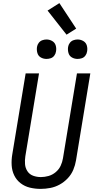

<svg xmlns="http://www.w3.org/2000/svg" viewBox="-20 -1207 616 1235"><path d="M241 8Q272 8 303.5 2Q335 -4 364 -20Q393 -36 416 -60.5Q439 -85 451.5 -115Q464 -145 469 -176L561 -735H475L385 -189Q381 -164 370 -140.5Q359 -117 338 -99.5Q317 -82 292 -75Q267 -68 243 -68Q217 -68 193.5 -76.5Q170 -85 156.5 -105.5Q143 -126 141 -151Q139 -176 143 -202L231 -735H145L59 -214Q53 -179 55 -144Q57 -109 71.5 -79Q86 -49 112.5 -28.5Q139 -8 172.5 0Q206 8 241 8ZM479 -828Q493 -828 506.5 -832.5Q520 -837 529 -849Q538 -861 540 -875Q544 -895 538.5 -914Q533 -933 516 -943Q499 -953 479 -953Q465 -953 451.5 -948Q438 -943 429 -931Q420 -919 418 -905Q415 -885 420.5 -866Q426 -847 442.5 -837.5Q459 -828 479 -828ZM279 -828Q293 -828 306.5 -832.5Q320 -837 329 -849Q338 -861 340 -875Q344 -895 338.5 -914Q333 -933 316 -943Q299 -953 279 -953Q265 -953 251.5 -948Q238 -943 229 -931Q220 -919 218 -905Q215 -885 220.5 -866Q226 -847 242.5 -837.5Q259 -828 279 -828ZM408 -984 470 -1023 362 -1187 286 -1139Z"/></svg>

Font: Iosevka Sparkle
Style: Italic
Weight: 400
Italic angle: -9°
Designer: Belleve Invis
Foundry: Belleve Invis
Version: Version 4.5.0; ttfautohint (v1.8.3)